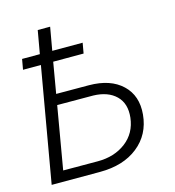

<svg xmlns="http://www.w3.org/2000/svg" viewBox="-106 -801 812 891"><g transform="rotate(-15 299.5 -355.5)"><path d="M333.5 -550.3H187.5L162.1 -402.3L319.3 -401.9Q422.4 -401.4 478.5 -348.1Q534.7 -294.9 526.4 -205.6Q517.6 -111.3 447.5 -55.7Q377.4 0 265.1 0H32.7L128.4 -550.3H42.5L51.3 -600.1H136.7L156.2 -710.9H215.8L196.3 -600.1H342.3ZM153.3 -351.1 101.6 -50.8 268.1 -50.3Q348.1 -50.3 403.1 -92.3Q458 -134.3 466.3 -207Q473.6 -273.4 435.3 -311Q397 -348.6 326.7 -350.6Z"/></g></svg>

Font: Roboto Light
Style: Italic
Weight: 300
Italic angle: -12°
Designer: Google
Version: Version 2.134; 2016; ttfautohint (v1.6)